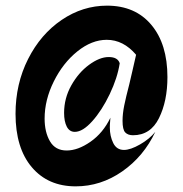

<svg xmlns="http://www.w3.org/2000/svg" viewBox="-20 -573 647 680"><path d="M35 -170Q35 -276 79.5 -364Q124 -452 198.5 -502.5Q273 -553 359 -553Q459 -553 516 -485Q573 -417 573 -300Q573 -215 543 -154.5Q513 -94 451 -94Q433 -94 423.5 -104Q414 -114 414 -145Q414 -170 420 -199.5Q426 -229 438 -275Q441 -289 448.5 -320Q456 -351 462 -379Q417 -432 358 -432Q305 -432 254 -391Q203 -350 170.5 -284.5Q138 -219 138 -153Q138 -105 157 -72.5Q176 -40 216 -40Q256 -40 300.5 -71Q345 -102 371 -156Q371 -151 370 -142.5Q369 -134 369 -121Q369 -91 381 -66.5Q393 -42 419 -42Q442 -42 476 -61.5Q510 -81 530 -106Q489 -19 413 34Q337 87 248 87Q150 87 92.5 19Q35 -49 35 -170ZM207 -173Q207 -225 232.5 -270.5Q258 -316 295.5 -343.5Q333 -371 365 -371Q397 -371 404 -349Q396 -297 368.5 -239.5Q341 -182 307 -144Q273 -106 245 -106Q226 -106 216.5 -124.5Q207 -143 207 -173Z"/></svg>

Font: Cabin Condensed Medium
Style: Regular
Weight: 500
Width: 3
Version: Version 2.001